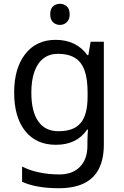

<svg xmlns="http://www.w3.org/2000/svg" viewBox="-20 -757 655 1017"><path d="M275 -546Q328 -546 370.5 -526Q413 -506 443 -465H448L460 -536H530V9Q530 85 504 136.5Q478 188 425 214Q372 240 290 240Q232 240 183.5 231.5Q135 223 97 206V125Q135 145 186 156Q237 167 295 167Q364 167 403.5 126.5Q443 86 443 16V-5Q443 -17 444 -39.5Q445 -62 446 -71H442Q414 -30 372.5 -10Q331 10 276 10Q172 10 113.5 -63Q55 -136 55 -267Q55 -395 113.5 -470.5Q172 -546 275 -546ZM287 -472Q242 -472 210.5 -448Q179 -424 162.5 -378Q146 -332 146 -266Q146 -167 182.5 -114.5Q219 -62 289 -62Q330 -62 359 -72.5Q388 -83 407 -105.5Q426 -128 435 -163Q444 -198 444 -246V-267Q444 -340 427.5 -385Q411 -430 376 -451Q341 -472 287 -472ZM298 -737Q318 -737 333.5 -723.5Q349 -710 349 -681Q349 -653 333.5 -639Q318 -625 298 -625Q276 -625 261 -639Q246 -653 246 -681Q246 -710 261 -723.5Q276 -737 298 -737Z"/></svg>

Font: binaryvertical115
Style: Book
Weight: 400
Designer: Jelle Bosma - Monotype Design Team
Foundry: Monotype Imaging Inc.
Version: Version 2.003